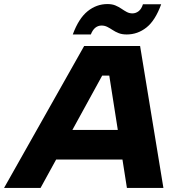

<svg xmlns="http://www.w3.org/2000/svg" viewBox="-64 -927 881 947"><path d="M475 -554H440L136 0H-44L351 -700H627L742 0H562ZM200 -286H608L579 -140H171ZM295 -757Q324 -836 368 -871.5Q412 -907 466 -907Q489 -907 505.5 -900Q522 -893 535 -884Q548 -875 561 -868Q574 -861 589 -861Q606 -861 620 -872Q634 -883 641 -906H731Q702 -826 658.5 -791.5Q615 -757 561 -757Q538 -757 521.5 -763.5Q505 -770 491.5 -779Q478 -788 465 -794.5Q452 -801 437 -801Q420 -801 406.5 -790.5Q393 -780 384 -757Z"/></svg>

Font: Albert Sans Black
Style: Italic
Weight: 900
Italic angle: -11.25°
Designer: Andreas Rasmussen
Foundry: a.Foundry
Version: Version 1.025